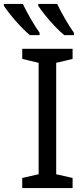

<svg xmlns="http://www.w3.org/2000/svg" viewBox="-74 -964 433 984"><path d="M298 0H40V-52L124 -71V-642L40 -662V-714H298V-662L214 -642V-71L298 -52ZM219 -944Q235 -910 259.5 -867.5Q284 -825 305 -796V-784H255Q233 -802 206 -830.5Q179 -859 156 -888Q133 -917 122 -934V-944ZM43 -944Q59 -910 83.5 -867.5Q108 -825 129 -796V-784H79Q57 -802 30 -830.5Q3 -859 -20 -888Q-43 -917 -54 -934V-944Z"/></svg>

Font: Go Noto Current
Style: Regular
Weight: 400
Designer: Monotype Design Team
Foundry: Monotype Imaging Inc.
Version: Version 2.007; ttfautohint (v1.8) -l 8 -r 50 -G 200 -x 14 -D